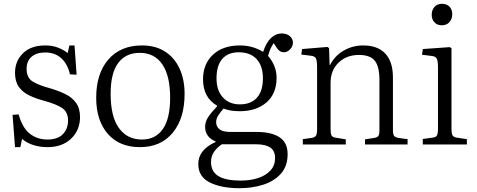

<svg xmlns="http://www.w3.org/2000/svg" viewBox="-20 -760 2508 1010"><path d="M59 14 46 -156 78 -158Q98 -87 137 -56.5Q176 -26 230 -26Q283 -26 310.5 -54Q338 -82 338 -126Q338 -170 308 -191Q278 -212 208 -231Q167 -242 133 -258.5Q99 -275 79 -303Q59 -331 59 -377Q59 -439 101 -480Q143 -521 218 -521Q255 -521 285 -509.5Q315 -498 336 -481L345 -521H372L383 -367L348 -369Q335 -425 301.5 -454.5Q268 -484 218 -484Q172 -484 146 -461.5Q120 -439 120 -398Q120 -350 153 -330.5Q186 -311 242 -296Q287 -283 323 -265.5Q359 -248 380 -219Q401 -190 401 -144Q401 -76 354.5 -31Q308 14 230 14Q191 14 157 3.5Q123 -7 96 -29L87 14Z M716 14Q608 14 547 -56Q486 -126 486 -246Q486 -373 550 -447Q614 -521 727 -521Q797 -521 847 -489.5Q897 -458 924 -400.5Q951 -343 951 -266Q951 -137 888.5 -61.5Q826 14 716 14ZM727 -26Q798 -26 836.5 -81Q875 -136 875 -246Q875 -362 833.5 -422Q792 -482 715 -482Q642 -482 602 -429Q562 -376 562 -266Q562 -147 605.5 -86.5Q649 -26 727 -26Z M1241 230Q1143 230 1083 199.5Q1023 169 1023 103Q1023 28 1114 -13V-16Q1059 -39 1059 -93Q1059 -119 1074.5 -143Q1090 -167 1122 -201V-204Q1048 -247 1048 -343Q1048 -423 1100 -472Q1152 -521 1243 -521Q1278 -521 1309.5 -511.5Q1341 -502 1364 -487Q1380 -536 1405.5 -560Q1431 -584 1461 -584Q1489 -584 1505 -569.5Q1521 -555 1521 -536Q1521 -516 1506 -500.5Q1491 -485 1473 -485Q1450 -485 1434 -511L1420 -533Q1401 -508 1390 -466Q1410 -444 1422.5 -414Q1435 -384 1435 -351Q1435 -267 1381.5 -221Q1328 -175 1242 -175Q1215 -175 1194 -178.5Q1173 -182 1156 -189Q1140 -171 1128.5 -153.5Q1117 -136 1117 -117Q1117 -95 1134 -80.5Q1151 -66 1191 -66H1329Q1408 -66 1450.5 -38Q1493 -10 1493 51Q1493 115 1457 154.5Q1421 194 1363.5 212Q1306 230 1241 230ZM1242 -211Q1300 -211 1331.5 -246Q1363 -281 1363 -348Q1363 -413 1330 -449Q1297 -485 1236 -485Q1180 -485 1149.5 -450.5Q1119 -416 1119 -348Q1119 -284 1152.5 -247.5Q1186 -211 1242 -211ZM1246 190Q1297 190 1338 176.5Q1379 163 1403 136.5Q1427 110 1427 72Q1427 33 1401.5 16Q1376 -1 1327 -1H1147Q1123 15 1106.5 38Q1090 61 1090 92Q1090 143 1129 166.5Q1168 190 1246 190Z M1573 0V-28L1622 -35Q1637 -38 1642.5 -47Q1648 -56 1648 -83V-405Q1648 -441 1642 -453Q1636 -465 1614 -467L1565 -473L1569 -502L1702 -513L1711 -507L1714 -418H1716Q1742 -468 1789 -494.5Q1836 -521 1890 -521Q1967 -521 2007 -478Q2047 -435 2047 -353V-76Q2047 -54 2053 -45.5Q2059 -37 2078 -34L2124 -28V0H1900V-27L1946 -34Q1965 -37 1970.5 -45Q1976 -53 1976 -76V-340Q1976 -410 1951.5 -440.5Q1927 -471 1868 -471Q1803 -471 1761 -430.5Q1719 -390 1719 -325V-79Q1719 -57 1724 -47.5Q1729 -38 1744 -36L1799 -27V0Z M2304 -627Q2280 -627 2265.5 -642.5Q2251 -658 2251 -682Q2251 -707 2265.5 -723.5Q2280 -740 2305 -740Q2330 -740 2344.5 -725Q2359 -710 2359 -685Q2359 -661 2344.5 -644Q2330 -627 2304 -627ZM2204 0V-29L2256 -36Q2273 -38 2278.5 -47.5Q2284 -57 2284 -85V-404Q2284 -440 2277.5 -452Q2271 -464 2249 -466L2200 -472L2204 -502L2345 -512L2355 -507V-81Q2355 -59 2360 -49Q2365 -39 2382 -36L2436 -28V0Z"/></svg>

Font: Literata 36pt Light
Style: Regular
Weight: 300
Designer: Latin by Veronika Burian and Jose Scaglione. Greek by Irene Vlachou. Cyrillic by Vera Evstafieva.
Foundry: TypeTogether
Version: Version 3.002